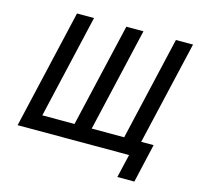

<svg xmlns="http://www.w3.org/2000/svg" viewBox="-116 -813 1113 1074"><g transform="rotate(15 440.0 -276.5)"><path d="M654.3 135.7 686 0H40.5L199.7 -689.5H298.3L159.7 -88.9H346.2L485.4 -689.5H584.5L445.8 -88.9H633.8L772.5 -689.5H871.6L732.4 -88.9H804.2L752.9 135.7Z"/></g></svg>

Font: Acari Sans Medium
Style: Italic
Weight: 500
Italic angle: -13°
Designer: Alfredo Marco Pradil and Stefan Peev
Foundry: Hanken Design Co.
Version: Version 1.045